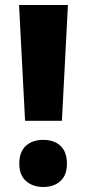

<svg xmlns="http://www.w3.org/2000/svg" viewBox="-20 -734 347 766"><path d="M80 -252 56 -714H251L227 -252ZM153 12Q111 12 84 -11.5Q57 -35 57 -81Q57 -128 83 -152Q109 -176 153 -176Q196 -176 221.5 -152Q247 -128 247 -81Q247 -35 221 -11.5Q195 12 153 12Z"/></svg>

Font: Noto Sans Tamil Condensed Black
Style: Regular
Weight: 900
Width: 3
Designer: Jelle Bosma - Monotype Design Team
Foundry: Monotype Imaging Inc.
Version: Version 2.004; ttfautohint (v1.8.4.7-5d5b)